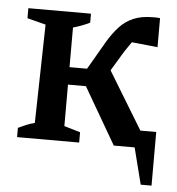

<svg xmlns="http://www.w3.org/2000/svg" viewBox="-48 -540 669 724"><g transform="rotate(5 286.5 -178.5)"><path d="M31 0V-35Q45 -42 60.5 -48.5Q76 -55 93 -59L101 -432L31 -450V-488H268V-454Q240 -440 205 -430V-57L266 -39V0ZM157 -214V-280H323V-214ZM326 -225 250 -243 334 -388Q354 -421 376 -445Q398 -469 428.5 -482Q459 -495 502 -495Q508 -495 515 -495Q522 -495 529 -494V-384L413 -396L456 -423Q445 -414 432 -395.5Q419 -377 405 -356ZM492 -65H552V138H511L476 0H397L256 -243L343 -310Z"/></g></svg>

Font: Piazzolla 24pt SemiBold
Style: Regular
Weight: 600
Designer: Juan Pablo del Peral
Foundry: Huerta Tipografica
Version: Version 2.005